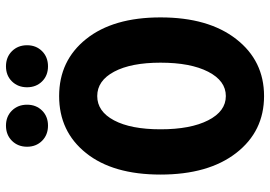

<svg xmlns="http://www.w3.org/2000/svg" viewBox="-150 -738 900 640"><g transform="rotate(-90 300.0 -418.0)"><path d="M251.5 -727.8Q231.9 -708 201.2 -708Q170.4 -708 150.6 -727.8Q130.9 -747.6 130.9 -777.8Q130.9 -808.1 150.6 -828.1Q170.4 -848.1 201.2 -848.1Q231.9 -848.1 251.5 -828.1Q271 -808.1 271 -777.8Q271 -747.6 251.5 -727.8ZM449.5 -727.8Q429.7 -708 398.9 -708Q368.2 -708 348.6 -727.8Q329.1 -747.6 329.1 -777.8Q329.1 -808.1 348.6 -828.1Q368.2 -848.1 398.9 -848.1Q429.7 -848.1 449.5 -828.1Q469.2 -808.1 469.2 -777.8Q469.2 -747.6 449.5 -727.8ZM38.1 -333Q38.1 -491.7 109.9 -581.3Q181.6 -670.9 299.8 -670.9Q418 -670.9 490 -580.8Q562 -490.7 562 -333Q562 -173.3 489.7 -80.6Q417.5 12.2 299.8 12.2Q182.1 12.2 110.1 -80.6Q38.1 -173.3 38.1 -333ZM411.1 -333Q411.1 -431.2 381.1 -487.5Q351.1 -543.9 299.8 -543.9Q248.5 -543.9 218.8 -487.8Q189 -431.6 189 -333Q189 -232.9 219 -174.1Q249 -115.2 299.8 -115.2Q350.6 -115.2 380.9 -174.1Q411.1 -232.9 411.1 -333Z"/></g></svg>

Font: Office Code Pro Bold
Style: Regular
Weight: 700
Designer: Nathan Rutzky & Paul D. Hunt
Foundry: Adobe Systems Incorporated
Version: Version 1.004;PS 001.004;hotconv 1.0.70;makeotf.lib2.5.58329